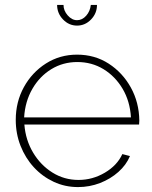

<svg xmlns="http://www.w3.org/2000/svg" viewBox="-20 -750 619 780"><path d="M297 10Q244 10 198 -11.5Q152 -33 117.5 -70.5Q83 -108 63.5 -157.5Q44 -207 44 -263Q44 -336 77 -396Q110 -456 166.5 -492Q223 -528 293 -528Q365 -528 421.5 -491.5Q478 -455 511.5 -394.5Q545 -334 546 -260Q546 -256 545.5 -252Q545 -248 545 -244H79Q84 -181 114.5 -130Q145 -79 193 -49Q241 -19 299 -19Q356 -19 406 -48.5Q456 -78 477 -124L508 -116Q493 -80 461 -51.5Q429 -23 386.5 -6.5Q344 10 297 10ZM78 -273H512Q508 -339 478 -389.5Q448 -440 400.5 -469Q353 -498 294 -498Q236 -498 188.5 -469Q141 -440 111.5 -389Q82 -338 78 -273ZM293 -668Q314 -668 330 -686Q346 -704 349 -730H374Q374 -696 350 -671Q326 -646 293 -646Q260 -646 236 -671Q212 -696 212 -730H238Q238 -707 255 -687.5Q272 -668 293 -668Z"/></svg>

Font: Raleway ExtraLight
Style: Regular
Weight: 200
Designer: Matt McInerney, Pablo Impallari, Rodrigo Fuenzalida
Foundry: Matt McInerney, Pablo Impallari, Rodrigo Fuenzalida
Version: Version 4.026